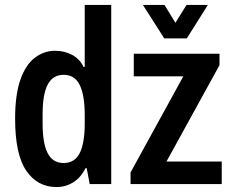

<svg xmlns="http://www.w3.org/2000/svg" viewBox="-20 -743 936 775"><path d="M208 12Q131 12 86 -54Q41 -120 41 -264Q41 -360 62 -420.5Q83 -481 120 -509.5Q157 -538 202 -538Q241 -538 272 -521Q303 -504 317 -473H322V-723H429V0H342L330 -64H325Q306 -26 275.5 -7Q245 12 208 12ZM237 -85Q282 -85 302 -125.5Q322 -166 322 -244V-279Q322 -358 302 -399.5Q282 -441 237 -441Q193 -441 172.5 -401.5Q152 -362 152 -282V-244Q152 -164 172.5 -124.5Q193 -85 237 -85ZM507 0V-47L720 -435H520V-526H866V-480L652 -91H875V0ZM643 -588 557 -723H644L688 -651L733 -723H819L734 -588Z"/></svg>

Font: Archivo Narrow SemiBold
Style: Regular
Weight: 600
Designer: Hector Gatti
Foundry: Omnibus-Type
Version: Version 3.002